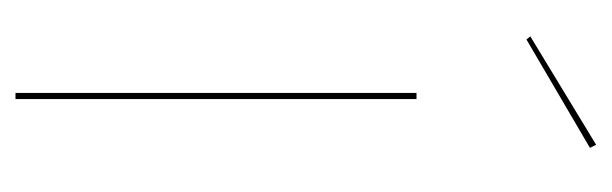

<svg xmlns="http://www.w3.org/2000/svg" viewBox="-291 -499 790 248"><g transform="rotate(90 104.0 -375.0)"><path d="M108 0H100V-518H108ZM171 -742 31 -660 27 -665 167 -750Z"/></g></svg>

Font: Fira Sans Compressed Eight
Style: Regular
Weight: 100
Width: 1
Designer: bBox Type GmbH & Carrois Corporate GbR & Edenspiekermann AG
Foundry: bBox Type GmbH & Carrois Corporate GbR & Edenspiekermann AG
Version: Version 4.301